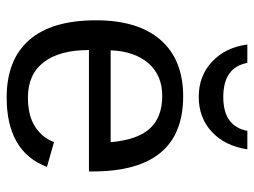

<svg xmlns="http://www.w3.org/2000/svg" viewBox="-116 -662 787 596"><g transform="rotate(90 278.0 -363.5)"><path d="M134.8 -245.6Q134.8 -154.8 172.4 -105.5Q210 -56.2 282.2 -56.2Q339.4 -56.2 373.8 -79.1Q408.2 -102.1 420.4 -137.2L497.6 -115.2Q450.2 9.8 282.2 9.8Q165 9.8 103.8 -60.1Q42.5 -129.9 42.5 -267.6Q42.5 -398.4 103.8 -468.3Q165 -538.1 278.8 -538.1Q511.7 -538.1 511.7 -257.3V-245.6ZM420.9 -313Q413.6 -396.5 378.4 -434.8Q343.3 -473.1 277.3 -473.1Q213.4 -473.1 176 -430.4Q138.7 -387.7 135.7 -313ZM279.8 -586.4Q215.3 -586.4 170.9 -627.9Q126.5 -669.4 117.7 -737.3H174.8Q188.5 -662.6 280.8 -662.6Q371.6 -662.6 385.7 -737.3H442.9Q432.6 -668 388.9 -627.2Q345.2 -586.4 279.8 -586.4Z"/></g></svg>

Font: Liberation Sans
Style: Regular
Weight: 400
Designer: Steve Matteson
Foundry: Ascender Corporation
Version: Version 2.00.1